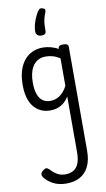

<svg xmlns="http://www.w3.org/2000/svg" viewBox="-149 -913 896 1626"><g transform="rotate(-10 299.0 -99.5)"><path d="M285 650Q218 650 170 624Q122 598 96 562Q87 548 88.5 534Q90 520 110 505Q129 491 139.5 493Q150 495 163 508Q194 541 223 556.5Q252 572 289 572Q329 572 358 555.5Q387 539 402.5 502Q418 465 418 403V-75Q395 -38 367.5 -18Q340 2 312.5 9.5Q285 17 258 17Q201 17 157 -10.5Q113 -38 88 -94Q63 -150 63 -235Q63 -287 72.5 -331Q82 -375 101 -410Q120 -445 147 -469Q174 -493 209 -506Q244 -519 286 -519Q318 -519 352.5 -510Q387 -501 418 -484V-489Q418 -502 428 -508.5Q438 -515 460 -515Q482 -515 493 -508.5Q504 -502 504 -489V406Q504 488 477 542.5Q450 597 401 623.5Q352 650 285 650ZM270 -63Q299 -63 325.5 -73.5Q352 -84 375.5 -107Q399 -130 418 -167V-403Q387 -423 357 -431.5Q327 -440 295 -440Q269 -440 247 -432Q225 -424 207 -408Q189 -392 176.5 -368Q164 -344 157.5 -312Q151 -280 151 -239Q151 -184 164 -144.5Q177 -105 203.5 -84Q230 -63 270 -63ZM346 -845Q359 -841 361.5 -832.5Q364 -824 359 -809Q347 -779 341.5 -755Q336 -731 334.5 -707Q333 -683 333 -653Q333 -636 323 -628.5Q313 -621 294 -621Q272 -621 259 -632.5Q246 -644 246 -663Q246 -701 261.5 -746.5Q277 -792 300 -829Q311 -845 320.5 -848Q330 -851 346 -845Z"/></g></svg>

Font: Playwrite BR
Style: Regular
Weight: 400
Designer: Veronika Burian, José Scaglione
Foundry: TypeTogether
Version: Version 1.002